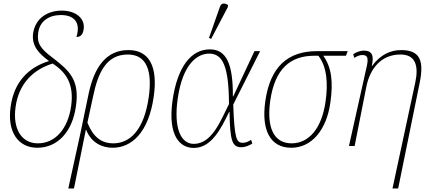

<svg xmlns="http://www.w3.org/2000/svg" viewBox="-20 -825 2407 1085"><path d="M191 10C305 10 389 -80 409 -224C431 -373 373 -425 277 -499C210 -549 187 -580 196 -641C205 -706 257 -740 324 -740C397 -740 438 -700 412 -616C438 -616 449 -633 453 -661C461 -719 411 -765 329 -765C252 -765 180 -725 167 -636C158 -565 200 -522 257 -480C142 -445 59 -363 40 -221C20 -82 81 10 191 10ZM194 -15C99 -15 51 -101 68 -220C86 -354 170 -433 278 -466C350 -418 400 -355 382 -225C364 -99 294 -15 194 -15Z M481 -296 434 -70 366 240H398L465 -91H467C497 -15 561 10 616 10C722 10 820 -73 849 -281C873 -451 822 -542 706 -542C579 -542 513 -445 481 -296ZM620 -15C553 -15 506 -51 474 -132L506 -280C534 -415 581 -517 702 -517C813 -517 840 -418 821 -279C794 -86 712 -15 620 -15Z M1173 -605 1267 -784 1269 -796C1253 -808 1231 -811 1223 -787L1161 -611ZM1075 11C1175 11 1229 -98 1275 -193H1277C1280 -31 1291 7 1344 7C1366 7 1389 -3 1406 -14L1399 -35C1385 -25 1368 -18 1352 -18C1316 -18 1305 -42 1298 -234L1450 -536H1418L1298 -280H1296C1297 -465 1259 -546 1166 -546C1059 -546 982 -446 955 -257C927 -57 997 11 1075 11ZM1075 -12C1001 -12 961 -102 984 -266C1013 -470 1099 -522 1162 -522C1239 -522 1273 -450 1274 -237C1225 -139 1177 -12 1075 -12Z M1626 10C1742 10 1826 -92 1847 -246C1864 -365 1853 -445 1807 -510H1935L1945 -536H1772C1607 -536 1507 -449 1479 -252C1456 -88 1508 10 1626 10ZM1628 -15C1527 -15 1486 -104 1507 -255C1533 -436 1620 -510 1756 -510H1779C1828 -448 1834 -353 1820 -253C1799 -99 1725 -15 1628 -15Z M2198 240H2230L2352 -359C2377 -483 2353 -542 2247 -542C2186 -542 2130 -516 2083 -453H2081C2094 -510 2084 -539 2036 -539C2018 -539 1997 -532 1976 -519L1982 -498C2003 -511 2016 -514 2028 -514C2054 -514 2063 -501 2054 -457L1952 0H1984L2050 -334C2071 -439 2135 -517 2243 -517C2327 -517 2347 -455 2327 -360Z"/></svg>

Font: Noto Serif SemiCondensed Thin
Style: Italic
Weight: 100
Width: 4
Italic angle: -12°
Designer: Monotype Design Team
Foundry: Monotype Imaging Inc.
Version: Version 2.013